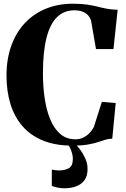

<svg xmlns="http://www.w3.org/2000/svg" viewBox="-20 -773 676 1033"><path d="M368.5 10.5Q278 10.5 211.2 -16.8Q144.5 -44 101 -94.2Q57.5 -144.5 36.2 -213.5Q15 -282.5 15 -366Q15 -455.5 40.8 -527Q66.5 -598.5 114 -649Q161.5 -699.5 227 -726.2Q292.5 -753 372.5 -753Q417.5 -753 449.2 -748.2Q481 -743.5 506 -737Q531 -730.5 556.2 -725.8Q581.5 -721 613 -720.5L590.5 -509H496.5L470 -661.5Q466.5 -675 456 -688Q445.5 -701 426.8 -709.2Q408 -717.5 379.5 -717.5Q325 -717.5 287.5 -681.5Q250 -645.5 230.5 -570.5Q211 -495.5 211 -378.5Q211 -309.5 220.2 -245.5Q229.5 -181.5 250 -131.5Q270.5 -81.5 304 -52.5Q337.5 -23.5 386.5 -23.5Q411.5 -23.5 431.5 -34.5Q451.5 -45.5 465 -61Q478.5 -76.5 485 -90L528 -225L602.5 -218.5L584 -27Q563.5 -26.5 545.5 -20.8Q527.5 -15 505.2 -7.8Q483 -0.5 450.5 5Q418 10.5 368.5 10.5ZM327 240Q309.5 240 291 236.5Q272.5 233 258.5 227L259 139Q267.5 141.5 278.5 142.8Q289.5 144 296 144Q328.5 144 350.2 132Q372 120 372 81.5Q372 66 367.2 50Q362.5 34 355.5 20Q348.5 6 341 -2.5L364.5 -6.5L380.5 -2.5Q392 7.5 408.8 29Q425.5 50.5 438.5 78.5Q451.5 106.5 451 138Q451 173.5 434.8 196Q418.5 218.5 390.8 229.2Q363 240 327 240Z"/></svg>

Font: Merriweather 120pt ExtraBold
Style: Regular
Weight: 800
Version: Version 2.100